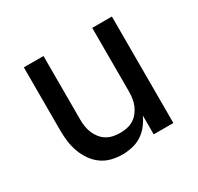

<svg xmlns="http://www.w3.org/2000/svg" viewBox="-119 -662 838 812"><g transform="rotate(-30 300.0 -256.0)"><path d="M263 8Q236 8 210 1.5Q184 -5 162.5 -20.5Q141 -36 125.5 -58.5Q110 -81 101 -106Q92 -131 88.5 -157Q85 -183 85 -210V-520H181V-210Q181 -193 183.5 -176Q186 -159 192.5 -143.5Q199 -128 209.5 -114.5Q220 -101 234.5 -92Q249 -83 266 -79.5Q283 -76 300 -76Q317 -76 334 -79.5Q351 -83 365.5 -92Q380 -101 390.5 -114.5Q401 -128 407.5 -143.5Q414 -159 416.5 -176Q419 -193 419 -210V-520H515V0H419V-92Q409 -70 393.5 -50Q378 -30 357 -16.5Q336 -3 311.5 2.5Q287 8 263 8Z"/></g></svg>

Font: Iosevka Custom Medium Extended
Style: Regular
Weight: 500
Width: 7
Monospace: yes
Designer: Belleve Invis
Foundry: Belleve Invis
Version: Version 11.2.4; ttfautohint (v1.8.4)